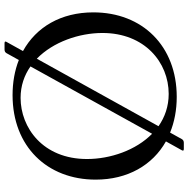

<svg xmlns="http://www.w3.org/2000/svg" viewBox="-11 -802 865 883"><g transform="rotate(90 421.5 -360.5)"><path d="M179 51.1H208.1C216.3 50.8 220.5 48.3 224.4 42.3L256 -14.6C304 4.3 358.3 14.2 417.6 14.2C653.4 14.2 806.1 -144.9 806.1 -367.9C806.1 -514.9 739.7 -629.6 630.3 -691.1L671.2 -764.6C674.4 -771 672.9 -773.1 664.8 -773.4H636.4C628.2 -773.1 623.9 -770.6 620 -764.6L589.8 -710.2C541.2 -730.1 485.8 -740.8 425.4 -740.8C191.8 -740.8 36.9 -583.1 36.9 -357.2C36.9 -208.5 104.4 -94.5 214.8 -33.7L172.6 42.3C169.4 48.7 170.8 50.8 179 51.1ZM131.7 -399.1C131.7 -593.4 267 -703.8 411.9 -703.8C469.1 -703.8 518.8 -686.1 560.4 -657L250 -97.3C172.6 -172.6 131.7 -292.3 131.7 -399.1ZM285.5 -68.2 595.2 -627.5C671.2 -552.9 711.3 -435.4 711.3 -328.1C711.3 -125 566.8 -22.7 430 -22.7C374.6 -22.7 326 -39.8 285.5 -68.2Z"/></g></svg>

Font: Margiela Serif Text
Style: Regular
Weight: 400
Designer: Andreas Faust, Stefan Endress
Version: Version 1.002;FEAKit 1.0